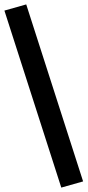

<svg xmlns="http://www.w3.org/2000/svg" viewBox="-38 -780 397 871"><path d="M240 71 -18 -732 81 -760 339 43Z"/></svg>

Font: Nunito Sans 9pt
Style: Bold
Weight: 700
Version: Version 3.101;gftools[0.9.27]